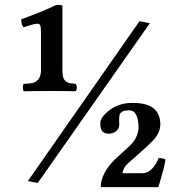

<svg xmlns="http://www.w3.org/2000/svg" viewBox="-20 -688 740 787"><path d="M551.8 -601.1 594.2 -592.8 134.8 62 94.2 54.2ZM391.1 -183.1Q391.1 -208 429.4 -237.1Q467.8 -266.1 522 -266.1Q581.5 -266.1 607.4 -245.6Q636.7 -223.1 637.2 -179.2Q637.2 -144 607.9 -112.8Q587.9 -91.8 551.8 -60.1L509.3 -22.5Q496.6 -12.2 490 -0.7Q483.4 10.7 481.9 22H564Q585.9 22 603.5 3.4Q621.1 -15.1 629.9 -40Q649.9 -40 658.2 -34.2Q655.3 -5.4 628.9 79.1H393.1Q393.1 49.3 408.7 20.3Q424.3 -8.8 452.1 -35.6L510.7 -89.4Q529.3 -106.4 538.6 -126.7Q547.9 -147 547.9 -165Q547.9 -201.2 536.1 -221.2Q527.3 -236.3 507.8 -235.8Q477.1 -235.8 470.2 -217.8Q468.8 -213.4 468.3 -194.8Q468.3 -192.4 468.5 -187.3Q468.8 -182.1 468.8 -180.2Q468.8 -172.9 467.8 -168.9Q465.3 -156.7 453.1 -148.4Q440.9 -140.1 425.3 -140.1Q412.1 -140.1 404.3 -145.8Q396.5 -151.4 393.8 -160.4Q391.1 -169.4 391.1 -183.1ZM133.8 -590.8Q118.7 -590.8 77.1 -576.2Q67.4 -584 66.9 -608.9Q161.1 -643.1 204.1 -665Q209 -668 220 -668Q231 -668 235.8 -665V-399.9Q235.8 -380.9 239.5 -369.9Q243.2 -358.9 251.5 -353.5Q259.8 -348.1 267.8 -346.7Q275.9 -345.2 291 -344.2Q298.8 -328.1 291 -314Q261.2 -314.9 191.9 -314.9Q106.9 -314.9 77.1 -314Q74.2 -318.8 73.7 -328.4Q73.2 -337.9 77.1 -344.2Q102.1 -345.2 114.5 -348.1Q127 -351.1 137.5 -363.5Q147.9 -376 147.9 -399.9V-549.8Q147.9 -574.7 145.3 -582.8Q142.6 -590.8 133.8 -590.8Z"/></svg>

Font: Linux Libertine
Style: Bold
Weight: 700
Designer: Philipp H. Poll
Foundry: Philipp H. Poll
Version: Version 5.0.3